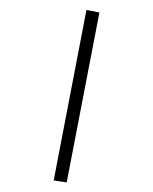

<svg xmlns="http://www.w3.org/2000/svg" viewBox="-132 -897 865 1085"><g transform="rotate(-15 300.0 -354.0)"><path d="M120.5 103 52.5 73 480.5 -809.5 547.5 -776.5Z"/></g></svg>

Font: Fast_Mono
Style: Regular
Weight: 400
Monospace: yes
Designer: Carrois Corporate, Edenspiekermann AG, Nikita Prokopov
Foundry: Carrois Corporate, Edenspiekermann AG, Nikita Prokopov
Version: Version 5.002